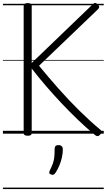

<svg xmlns="http://www.w3.org/2000/svg" viewBox="-20 -915 730 1314"><path d="M170 14Q156 14 149 9.5Q142 5 142 -5V-875Q142 -894 170 -894Q197 -894 197 -875V-484L616 -887Q625 -896 632.5 -895Q640 -894 649 -884Q659 -874 659 -867.5Q659 -861 652 -853L247 -465Q312 -386 381 -308Q450 -230 522.5 -158.5Q595 -87 667 -27Q675 -21 675.5 -12.5Q676 -4 664 8Q655 17 646.5 16.5Q638 16 629 8Q572 -39 514 -94.5Q456 -150 400 -209.5Q344 -269 292.5 -329Q241 -389 197 -446V-5Q197 5 190.5 9.5Q184 14 170 14ZM329 279Q318 275 317 268.5Q316 262 322 249Q335 223 342 203.5Q349 184 351.5 160.5Q354 137 354 102Q354 91 360 84.5Q366 78 380 78Q395 78 402.5 86Q410 94 410 106Q410 133 404 161Q398 189 387 215.5Q376 242 361 266Q354 276 347 280Q340 284 329 279ZM0 369H690V379H0ZM0 -20H690V0H0ZM0 -505H690V-500H0ZM0 -889H690V-879H0Z"/></svg>

Font: Playwrite HR Lijeva Guides
Style: Regular
Weight: 400
Designer: Veronika Burian, José Scaglione
Foundry: TypeTogether
Version: Version 1.003